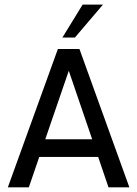

<svg xmlns="http://www.w3.org/2000/svg" viewBox="-20 -806 591 826"><path d="M422.9 -786.1H335.4L248.5 -644.5H302.2ZM446.8 0H536.6L321.8 -595.2H229L13.7 0H104L148.9 -130.9H402.3ZM174.8 -207 275.9 -501.5 376.5 -207Z"/></svg>

Font: Now Medium
Style: Regular
Weight: 500
Designer: Alfredo Marco Pradil
Foundry: Alfredo Marco Pradil
Version: Version 1.200;hotconv 1.0.109;makeotfexe 2.5.65596